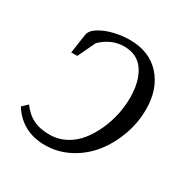

<svg xmlns="http://www.w3.org/2000/svg" viewBox="-114 -552 642 659"><g transform="rotate(30 206.5 -222.5)"><path d="M8.8 -66.9 29.8 -86.9Q50.3 -58.6 76.7 -45.4Q103 -32.2 143.1 -32.2Q176.3 -32.2 205.3 -47.9Q234.4 -63.5 254.9 -89.1Q275.4 -114.7 290 -147.2Q304.7 -179.7 311.8 -213.6Q318.8 -247.6 318.8 -279.8Q318.8 -344.2 292.7 -383.5Q266.6 -422.9 213.9 -422.9Q163.6 -422.9 123 -383.8L89.8 -314H65.9L77.1 -390.1Q79.6 -408.2 103.5 -422.9Q127.4 -437.5 158.7 -444.8Q189.9 -452.1 219.2 -452.1Q296.9 -452.1 341.6 -402.8Q386.2 -353.5 386.2 -272Q386.2 -219.2 367.9 -168.9Q349.6 -118.7 318.4 -79.6Q287.1 -40.5 241.9 -16.8Q196.8 6.8 146 6.8Q55.7 6.8 8.8 -66.9Z"/></g></svg>

Font: Dihjauti S
Style: Italic
Weight: 400
Italic angle: -9°
Designer: T. Christopher White
Version: Version 3.0.0